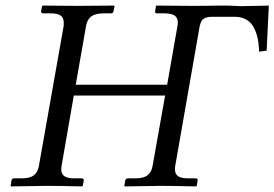

<svg xmlns="http://www.w3.org/2000/svg" viewBox="-20 -666 982 687"><path d="M525.9 -71.8 570.8 -324.2H244.1L200.2 -71.8Q199.2 -66.9 199.2 -60.1Q199.2 -43.5 210.4 -35.6Q221.7 -27.8 247.1 -27.8H272.9Q276.4 -27.8 278.3 -25.6Q280.3 -23.4 279.8 -20L275.9 -1L273.9 1Q188 -1 147.9 -1L20 1L18.1 -1L21 -20Q22.5 -27.8 29.8 -27.8H57.1Q86.9 -27.8 101.1 -38.8Q115.2 -49.8 119.1 -71.8L208 -574.2V-585.9Q208 -602.5 197 -610.4Q186 -618.2 161.1 -618.2H133.8Q130.9 -618.2 128.7 -620.4Q126.5 -622.6 127 -626L130.9 -645L132.8 -646Q219.7 -645 258.8 -645L388.2 -646L390.1 -645L386.2 -626Q384.8 -618.2 377 -618.2H351.1Q321.3 -618.2 306.6 -607.2Q292 -596.2 288.1 -574.2L251 -362.8H578.1L615.2 -574.2Q616.2 -578.1 616.2 -585.9Q616.2 -602.5 604.7 -610.4Q593.3 -618.2 567.9 -618.2H542Q533.7 -618.2 535.2 -626L538.1 -645L540 -646Q627 -645 666 -645Q727.1 -645 757.8 -646H794.9Q803.2 -646 819.1 -645Q835 -644 841.8 -644Q861.8 -644 894.5 -645Q927.2 -646 941.9 -646L934.1 -484.9L907.2 -481Q906.2 -509.8 901.4 -531.2Q896.5 -552.7 886.7 -570.1Q877 -587.4 859.9 -596.7Q842.8 -606 818.8 -606H737.8Q712.9 -606 702.1 -592.8Q697.3 -583.5 694.8 -574.2L606.9 -71.8Q606 -66.9 606 -60.1Q606 -43.5 617.2 -35.6Q628.4 -27.8 653.8 -27.8H680.2Q688.5 -27.8 687 -20L684.1 -1L682.1 1Q595.2 -1 556.2 -1L426.8 1L424.8 -1L428.2 -20Q429.7 -27.8 438 -27.8H463.9Q493.7 -27.8 507.8 -38.8Q522 -49.8 525.9 -71.8Z"/></svg>

Font: Common Serif News
Style: Italic
Weight: 450
Italic angle: -12°
Designer: Philipp H. Poll, Khaled Hosny
Foundry: Stefan Peev, Context Ltd.
Version: Version 1.026